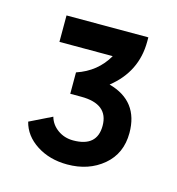

<svg xmlns="http://www.w3.org/2000/svg" viewBox="-63 -755 407 442"><g transform="rotate(15 141.0 -534.5)"><path d="M254 -476Q254 -427 219.5 -398Q185 -369 134 -369Q92 -369 61 -389Q30 -409 22 -441L75 -467Q80 -449 96 -437.5Q112 -426 133 -426Q190 -426 190 -476Q190 -528 125 -528H99V-579Q147 -595 171 -637H44V-700H239V-690Q239 -618 181 -572Q254 -552 254 -476Z"/></g></svg>

Font: Baumans
Style: Regular
Weight: 400
Designer: Henadij Zarechnjuk
Foundry: Cyreal (www.cyreal.org)
Version: Version 001.001